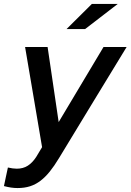

<svg xmlns="http://www.w3.org/2000/svg" viewBox="-65 -742 661 972"><path d="M0 0ZM118 53Q126 40 133 28Q140 16 148 3Q126 -125 105 -251Q84 -377 62 -504H176Q190 -408 204 -314Q218 -220 232 -124Q289 -220 345.5 -314Q402 -408 459 -504H576Q490 -363 405 -223.5Q320 -84 234 58Q210 98 187 126.5Q164 155 139.5 173.5Q115 192 87 201Q59 210 24 210Q7 210 -9.5 207.5Q-26 205 -45 200Q-40 176 -35 152.5Q-30 129 -25 106Q0 112 20 112Q52 112 75.5 97Q99 82 118 53ZM400 -722H531L366 -595H272Z"/></svg>

Font: Rosa Sans Medium
Style: Italic
Weight: 500
Italic angle: -12°
Designer: Pentagram / MCKL
Foundry: Pentagram / MCKL
Version: Version 1.005;September 16, 2019;FontCreator 11.5.0.2425 64-